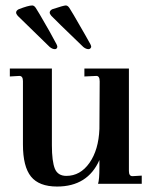

<svg xmlns="http://www.w3.org/2000/svg" viewBox="-20 -673 568 703"><path d="M189 10Q123 10 93.5 -26.5Q64 -63 64 -144V-376Q64 -395 51 -395L16 -393V-422H170V-141Q170 -82 181 -55Q192 -29 223 -29Q274 -29 307.5 -76.5Q341 -124 344 -201L345 -375Q345 -395 333 -395L289 -393V-422H452V-47Q452 -28 465 -28L499 -30V0H339Q344 -15 344 -60V-87Q301 10 189 10ZM304 -493Q295 -493 285 -501Q178 -604 168 -615Q162 -622 162 -627Q162 -634 171 -639Q213 -653 221 -653Q228 -653 234 -644Q237 -641 292 -545L311 -511Q314 -505 314 -501Q311 -493 304 -493ZM181 -493Q172 -493 162 -501L45 -615Q39 -622 39 -627Q39 -634 48 -639Q84 -653 98 -653Q105 -653 111 -644Q114 -641 162 -557L187 -511Q190 -505 190 -501Q188 -493 181 -493Z"/></svg>

Font: UnnaMedium
Style: Regular
Weight: 500
Designer: Jorge de Buen Unna
Foundry: Omnibus-Type
Version: Version 2.008;hotconv 1.0.109;makeotfexe 2.5.65596